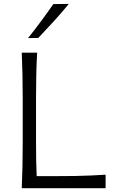

<svg xmlns="http://www.w3.org/2000/svg" viewBox="-20 -990 611 1010"><path d="M94.5 0Q97 -60 98.2 -115.2Q99.5 -170.5 99.5 -236.5V-475Q99.5 -541 98.2 -597Q97 -653 94.5 -713H175.5Q172 -653 170.8 -597Q169.5 -541 169.5 -475V-247Q169.5 -196 170.2 -151.8Q171 -107.5 173 -63.5H270.5Q329 -63.5 373.8 -64.2Q418.5 -65 457 -66.8Q495.5 -68.5 535.5 -71V0ZM127.5 -789.5Q163 -834 196.2 -878.8Q229.5 -923.5 260.5 -968.5L342 -969.5Q304.5 -923.5 264 -879.2Q223.5 -835 181.5 -790.5Z"/></svg>

Font: Commissioner Flair Light
Style: Regular
Weight: 300
Designer: Kostas Bartsokas
Foundry: Kostas Bartsokas
Version: Version 1.000; ttfautohint (v1.8.3)